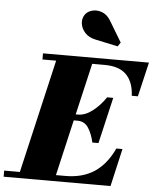

<svg xmlns="http://www.w3.org/2000/svg" viewBox="-115 -1086 930 1140"><g transform="rotate(5 350.0 -515.5)"><path d="M421 -859Q381.5 -867.5 359.2 -892.2Q337 -917 333.2 -946.8Q329.5 -976.5 346 -1000.5Q359.5 -1020 387.5 -1027.8Q415.5 -1035.5 446.2 -1024.5Q477 -1013.5 498.5 -978L573 -854L557 -830ZM358 -369.5H335.5L258.5 -36.5H315Q417.5 -36.5 487.8 -83.2Q558 -130 602 -225H638.5L587 0H-50V-36.5H43.5L200.5 -713.5H119V-750H750.5L702.5 -545H666Q662.5 -625.5 620 -669.5Q577.5 -713.5 489.5 -713.5H415.5L344 -406H358Q400.5 -406 444 -439.5Q487.5 -473 521 -523H557.5L493.5 -248H457Q446 -298.5 423.2 -334Q400.5 -369.5 358 -369.5Z"/></g></svg>

Font: Bodoni* 06pt Fatface
Style: Italic
Weight: 900
Italic angle: -13°
Version: Version 2.3